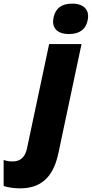

<svg xmlns="http://www.w3.org/2000/svg" viewBox="-151 -795 504 1055"><path d="M228 -608C285 -608 320 -633 330 -681C344 -739 311 -775 246 -775C188 -775 156 -751 144 -702C130 -643 162 -608 228 -608ZM-40 240C93 240 147 155 170 46L297 -553H119L-3 22C-14 72 -42 92 -81 92C-97 92 -110 91 -131 84V227C-108 235 -72 240 -40 240Z"/></svg>

Font: Noto Sans SemiCondensed Black
Style: Italic
Weight: 900
Width: 4
Italic angle: -12°
Designer: Monotype Design Team
Foundry: Monotype Imaging Inc.
Version: Version 2.013